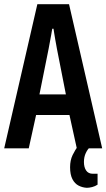

<svg xmlns="http://www.w3.org/2000/svg" viewBox="-20 -707 507 915"><path d="M0 0 158 -687H309L467 0H346L311 -159H152L117 0ZM168 -257H294L251 -476Q250 -482 248 -493Q246 -504 243.5 -517.5Q241 -531 239 -544.5Q237 -558 235 -570H229Q227 -556 223.5 -538Q220 -520 217 -503Q214 -486 212 -476ZM394 188Q373 187 354.5 177.5Q336 168 325 146.5Q314 125 314 90Q314 57 326 32Q338 7 353 -12H411V-8Q398 3 389 22Q380 41 380 65Q380 90 390.5 105.5Q401 121 422 121H445V173Q433 181 419 184.5Q405 188 394 188Z"/></svg>

Font: Archivo ExtraCondensed SemiBold
Style: Regular
Weight: 600
Width: 2
Designer: Hector Gatti
Foundry: Omnibus-Type
Version: Version 2.001